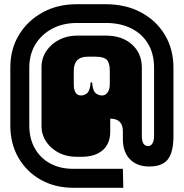

<svg xmlns="http://www.w3.org/2000/svg" viewBox="-20 -787 872 911"><path d="M329 104Q241 104 173.5 66Q106 28 67.5 -38.5Q29 -105 29 -192V-467Q29 -554 70 -621.5Q111 -689 182 -728Q253 -767 344 -767H481Q576 -767 648.5 -728.5Q721 -690 762 -622Q803 -554 803 -465V-142Q803 -65 776.5 -31Q750 3 688 3Q630 3 596.5 -31.5Q563 -66 563 -127V-164Q563 -224 503 -224V-162Q503 -105 467 -74Q431 -43 366 -43H346Q289 -43 248 -68.5Q207 -94 188 -135Q186 -141 183 -149Q180 -157 178.5 -166Q177 -175 177 -183V-188Q177 -199 177 -201.5Q177 -204 177 -204.5Q177 -205 177 -209V-260Q177 -264 177 -268.5Q177 -273 177 -279.5Q177 -286 177 -296V-298Q177 -307 177 -313Q177 -319 177 -324Q177 -329 177 -334V-468Q177 -511 199.5 -544.5Q222 -578 260 -598Q298 -618 346 -618H484Q559 -618 606 -576Q653 -534 653 -466V-334Q653 -328 653 -323Q653 -318 653 -312.5Q653 -307 653 -298V-296Q653 -286 653 -281.5Q653 -277 653 -273Q653 -269 653 -260V-142Q653 -94 683 -94Q696 -94 703.5 -107Q711 -120 711 -142V-466Q711 -531 683 -578.5Q655 -626 603.5 -652Q552 -678 483 -678H345Q279 -678 228 -651Q177 -624 148 -576.5Q119 -529 119 -467V-192Q119 -130 145 -83.5Q171 -37 218 -11.5Q265 14 327 14H563L565 104ZM365 -334Q380 -334 393.5 -345Q407 -356 410 -396H417Q420 -356 434 -345Q448 -334 464 -334Q481 -334 491 -349Q501 -364 501 -387V-451Q501 -489 486.5 -503.5Q472 -518 434 -518H396Q330 -518 330 -451V-387Q330 -362 338.5 -348Q347 -334 365 -334Z"/></svg>

Font: Danfo
Style: Regular
Weight: 400
Designer: Seyi Olusanya, David Udoh, Eyiyemi Adegbite, Mirko Velimirović
Version: Version 1.000